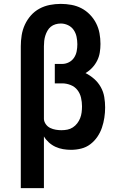

<svg xmlns="http://www.w3.org/2000/svg" viewBox="-20 -763 640 988"><path d="M87 205V-525Q87 -553 91.5 -581.5Q96 -610 108 -636Q120 -662 139 -683.5Q158 -705 183 -718.5Q208 -732 236 -737.5Q264 -743 293 -743Q320 -743 347.5 -738Q375 -733 399 -720.5Q423 -708 442.5 -688Q462 -668 474.5 -643.5Q487 -619 492 -592Q497 -565 497 -537Q497 -515 493.5 -493Q490 -471 480 -451Q470 -431 454.5 -414.5Q439 -398 420 -387Q444 -375 464.5 -357Q485 -339 498.5 -315Q512 -291 516.5 -264Q521 -237 521 -210Q521 -184 517 -157.5Q513 -131 504.5 -106Q496 -81 481 -59Q466 -37 445 -21Q424 -5 398 1.5Q372 8 345 8Q325 8 304.5 4.5Q284 1 265.5 -7.5Q247 -16 231.5 -30Q216 -44 206 -61V205ZM296 -93Q312 -93 327 -96Q342 -99 355 -107.5Q368 -116 377.5 -128.5Q387 -141 392.5 -155Q398 -169 400 -184.5Q402 -200 402 -216Q402 -238 397 -260Q392 -282 378.5 -299.5Q365 -317 343.5 -325.5Q322 -334 300 -334H262V-434H300Q318 -434 334.5 -442.5Q351 -451 361 -466Q371 -481 374.5 -499Q378 -517 378 -535Q378 -554 374 -573.5Q370 -593 359 -609Q348 -625 330 -633.5Q312 -642 293 -642Q279 -642 265.5 -638Q252 -634 241.5 -625.5Q231 -617 224 -604.5Q217 -592 213 -579Q209 -566 207.5 -552.5Q206 -539 206 -525V-154V-150Q207 -136 216 -123.5Q225 -111 238.5 -104.5Q252 -98 267 -95.5Q282 -93 296 -93Z"/></svg>

Font: Iosevka Slab Extended
Style: Bold
Weight: 700
Width: 7
Monospace: yes
Designer: Belleve Invis
Foundry: Belleve Invis
Version: Version 11.1.0; ttfautohint (v1.8.3)